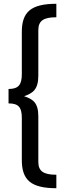

<svg xmlns="http://www.w3.org/2000/svg" viewBox="-20 -856 362 1012"><path d="M25 -387V-311C78 -311 95 -290 95 -235V-13C95 92 142 136 277 136V65C210 65 182 47 182 -3V-242C182 -315 154 -333 107 -349C154 -365 182 -385 182 -458V-697C182 -747 210 -765 277 -765V-836C142 -836 95 -792 95 -687V-465C95 -410 78 -387 25 -387Z"/></svg>

Font: FiraGO Unicode
Style: Regular
Weight: 400
Designer: bBox Type
Foundry: bBox Type GmbH
Version: Version 1.001;PS 001.001;hotconv 1.0.88;makeotf.lib2.5.64775